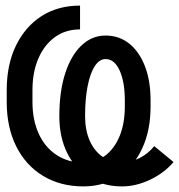

<svg xmlns="http://www.w3.org/2000/svg" viewBox="-20 -652 640 686"><path d="M357 -525Q406 -525 442 -496Q478 -467 498 -415Q518 -363 518 -293V-272Q518 -186 488 -121.5Q458 -57 404 -21.5Q350 14 278 14Q196 14 134 -23.5Q72 -61 38 -129Q4 -197 4 -288V-330Q4 -421 37 -489Q70 -557 128.5 -594.5Q187 -632 266 -632V-547Q215 -547 177 -520Q139 -493 117.5 -444Q96 -395 96 -330V-288Q96 -223 118.5 -174Q141 -125 182.5 -98Q224 -71 278 -71Q323 -71 356 -96Q389 -121 407.5 -166Q426 -211 426 -272V-293Q426 -359 407.5 -400Q389 -441 357 -441Q335 -441 318.5 -415.5Q302 -390 293 -344Q284 -298 284 -237Q284 -187 300.5 -149.5Q317 -112 347 -91.5Q377 -71 416 -71Q446 -71 478 -87Q510 -103 531 -130L600 -73Q567 -34 516.5 -10Q466 14 416 14Q349 14 298.5 -17.5Q248 -49 220 -105.5Q192 -162 192 -237Q192 -324 212.5 -388.5Q233 -453 270.5 -489Q308 -525 357 -525Z"/></svg>

Font: Victor Mono SemiBold
Style: Regular
Weight: 600
Monospace: yes
Designer: Rune Bjørnerås
Version: Version 1.561;gftools[0.9.30]